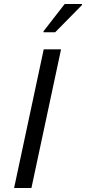

<svg xmlns="http://www.w3.org/2000/svg" viewBox="-20 -933 427 953"><path d="M50 0 197 -688H283L136 0ZM196 -773V-778L301 -913H387V-908L254 -773Z"/></svg>

Font: Saira
Style: Italic
Weight: 400
Italic angle: -12°
Designer: Hector Gatti with collaboration of the Omnibus-Type team
Foundry: Omnibus-Type
Version: Version 1.100; ttfautohint (v1.8.3)